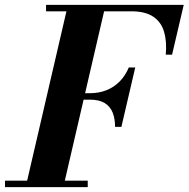

<svg xmlns="http://www.w3.org/2000/svg" viewBox="-68 -770 776 790"><path d="M37.5 0 211.5 -750H366.5L192.5 0ZM-47.5 0V-26.5H293V0ZM405.5 -248Q405.5 -281.5 395.5 -306.8Q385.5 -332 362.8 -346Q340 -360 301.5 -360H256.5V-386.5H301.5Q339.5 -386.5 370.5 -399Q401.5 -411.5 424.8 -435.2Q448 -459 462 -492.5H488.5L431.5 -248ZM614 -545Q619 -598.5 607.2 -638.8Q595.5 -679 562.8 -701.2Q530 -723.5 471.5 -723.5H121.5V-750H688L640 -545Z"/></svg>

Font: Bodoni Moda 9pt
Style: Bold Italic
Weight: 700
Italic angle: -13°
Designer: Owen Earl
Foundry: indestructible type
Version: Version 2.004